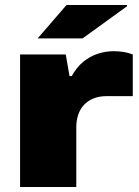

<svg xmlns="http://www.w3.org/2000/svg" viewBox="-20 -745 555 765"><path d="M60 0V-528H242L257 -442H266Q285 -477 312 -499Q339 -521 370 -531Q401 -541 432 -541Q454 -541 472.5 -538Q491 -535 509 -528V-362H406Q375 -362 352 -352.5Q329 -343 314 -326.5Q299 -310 291.5 -287.5Q284 -265 284 -238V0ZM130 -592 245 -725H486V-720L309 -592Z"/></svg>

Font: Archivo Expanded Black
Style: Regular
Weight: 900
Width: 7
Designer: Hector Gatti
Foundry: Omnibus-Type
Version: Version 2.001